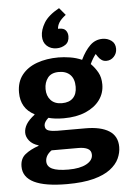

<svg xmlns="http://www.w3.org/2000/svg" viewBox="-67 -882 794 1163"><g transform="rotate(-5 330.0 -301.0)"><path d="M293 232Q27 232 27 102Q27 54 59 28.5Q91 3 141 -14V-17Q104 -28 85.5 -51.5Q67 -75 67 -100Q67 -126 82 -151Q97 -176 133 -204V-207Q51 -249 51 -346Q51 -410 84.5 -452.5Q118 -495 176 -516Q234 -537 307 -537Q339 -537 377 -531Q415 -525 449 -510Q475 -564 507 -595Q539 -626 583 -626Q613 -626 636.5 -609Q660 -592 660 -559Q660 -531 641 -511Q622 -491 595 -491Q579 -491 567 -499Q555 -507 546 -520L534 -538Q515 -514 499 -480Q524 -455 541 -424.5Q558 -394 558 -351Q558 -298 527.5 -256.5Q497 -215 441 -191Q385 -167 308 -167Q279 -167 255.5 -170Q232 -173 215 -178Q188 -154 188 -133Q188 -108 210.5 -101.5Q233 -95 262 -95H433Q526 -95 576.5 -63Q627 -31 627 35Q627 70 611 105Q595 140 557 169Q519 198 454.5 215Q390 232 293 232ZM305 -259Q349 -259 372.5 -283Q396 -307 396 -351Q396 -399 371 -424Q346 -449 302 -449Q256 -449 234.5 -421Q213 -393 213 -353Q213 -311 237 -285Q261 -259 305 -259ZM309 145Q379 145 418.5 123.5Q458 102 458 68Q458 42 437 31Q416 20 380 20H217Q179 47 179 84Q179 115 210.5 130Q242 145 309 145ZM302 -593Q266 -593 242.5 -614.5Q219 -636 219 -674Q219 -712 244.5 -754.5Q270 -797 337 -834L374 -790Q344 -767 332.5 -748Q321 -729 320 -710H328Q356 -710 367.5 -695Q379 -680 379 -660Q379 -625 355.5 -609Q332 -593 302 -593Z"/></g></svg>

Font: Literata 7pt
Style: Bold
Weight: 700
Designer: Latin by Veronika Burian and Jose Scaglione. Greek by Irene Vlachou. Cyrillic by Vera Evstafieva.
Foundry: TypeTogether
Version: Version 3.002